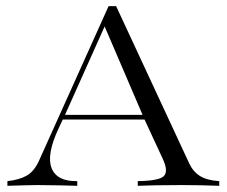

<svg xmlns="http://www.w3.org/2000/svg" viewBox="-20 -600 733 620"><path d="M3.9 0V-15.1Q41.5 -19 65.9 -32.7Q90.3 -46.4 106 -81.1L330.6 -580.1H355L591.3 -71.8Q604 -44.9 626.5 -31.2Q648.9 -17.6 688 -15.1V0Q661.6 -1 630.6 -1.7Q599.6 -2.4 568.4 -2.4Q521 -2.4 483.6 -1.7Q446.3 -1 424.8 0V-15.1Q493.2 -16.1 508.8 -31.2Q524.4 -46.4 505.9 -86.4L446.8 -213.9H182.6L168.9 -184.6Q129.4 -100.1 146.7 -56.9Q164.1 -13.7 229.5 -15.1V0Q207 -0.5 172.1 -1.5Q137.2 -2.4 100.6 -2.4Q80.1 -2.4 61.3 -1.7Q42.5 -1 3.9 0ZM189.9 -229H440.4L317.9 -514.6Z"/></svg>

Font: Bacasime Antique
Style: Regular
Weight: 400
Designer: The DocRepair Project, Claus Eggers Sørensen
Foundry: Google
Version: Version 2.000